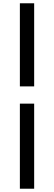

<svg xmlns="http://www.w3.org/2000/svg" viewBox="-20 -867 329 1169"><path d="M101 -341V-847H188V-341ZM101 282V-236H188V282Z"/></svg>

Font: Noto Sans TC Thin SemiBold
Style: Regular
Weight: 600
Version: Version 2.004-H2;hotconv 1.0.118;makeotfexe 2.5.65603